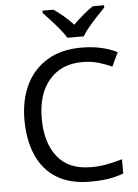

<svg xmlns="http://www.w3.org/2000/svg" viewBox="-62 -991 756 1049"><g transform="rotate(-5 316.0 -467.0)"><path d="M402.8 -645Q288.1 -645 221.9 -568.1Q155.8 -491.2 155.8 -356.9Q155.8 -224.1 217.3 -146.5Q278.8 -68.8 401.9 -68.8Q448.2 -68.8 490.2 -76.9Q532.2 -85 573.2 -97.2V-19Q533.2 -3.9 490.7 2.9Q448.2 9.8 389.2 9.8Q279.8 9.8 206.8 -35.2Q133.8 -80.1 97.4 -163.1Q61 -246.1 61 -357.9Q61 -465.8 100.6 -548.3Q140.1 -630.9 217 -677.5Q293.9 -724.1 403.8 -724.1Q517.1 -724.1 601.1 -682.1L564.9 -606Q532.2 -621.1 491.7 -633.1Q451.2 -645 402.8 -645ZM334 -784.2Q320.8 -806.2 298.8 -833Q276.9 -859.9 252.9 -886Q229 -912.1 210.9 -931.2V-943.8H271Q296.9 -926.8 325 -902.8Q353 -878.9 377.9 -852.1Q404.8 -878.9 432.9 -902.8Q460.9 -926.8 486.8 -943.8H548.8V-931.2Q529.8 -912.1 505.4 -886Q481 -859.9 458.5 -833Q436 -806.2 423.8 -784.2Z"/></g></svg>

Font: Defago Noto Sans
Style: Regular
Weight: 400
Designer: John M. Durdin
Foundry: Lao IT Dev Co., Ltd.
Version: Version 1.000 2007 initial release